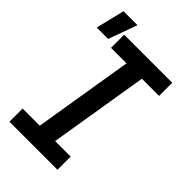

<svg xmlns="http://www.w3.org/2000/svg" viewBox="-244 -903 989 989"><g transform="rotate(45 250.0 -409.0)"><path d="M379 0H29V-96H154L243 -639H130V-735H480V-639H355L266 -96H379ZM4 -661 42 -818H144L87 -661Z"/></g></svg>

Font: Iosevka Term Curly Oblique
Style: Bold
Weight: 700
Italic angle: -9°
Designer: Belleve Invis
Foundry: Belleve Invis
Version: Version 32.3.0